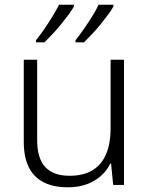

<svg xmlns="http://www.w3.org/2000/svg" viewBox="-20 -786 636 816"><path d="M507 -532V0H461L452 -91H449Q435 -62 409.5 -39Q384 -16 349 -3Q314 10 268 10Q207 10 165 -11.5Q123 -33 102 -76Q81 -119 81 -184V-532H138V-189Q138 -113 172.5 -76Q207 -39 275 -39Q334 -39 372.5 -62Q411 -85 430.5 -130Q450 -175 450 -242V-532ZM462 -758Q453 -742 438.5 -722.5Q424 -703 406.5 -681.5Q389 -660 371 -641Q353 -622 337 -606H301V-615Q317 -635 335.5 -661.5Q354 -688 371.5 -716Q389 -744 399 -766H462ZM294 -758Q285 -742 270.5 -722.5Q256 -703 238.5 -681.5Q221 -660 203 -641Q185 -622 169 -606H133V-615Q149 -635 167.5 -661.5Q186 -688 203 -716Q220 -744 231 -766H294Z"/></svg>

Font: Noto Sans Devanagari Light
Style: Regular
Weight: 300
Version: Version 2.003